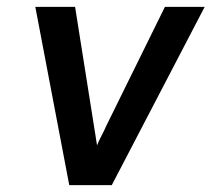

<svg xmlns="http://www.w3.org/2000/svg" viewBox="-20 -540 640 560"><path d="M306 0H182L83 -520H199L254 -173Q256 -159 258.5 -145Q261 -131 263 -116Q269 -131 276.5 -145Q284 -159 290 -173L461 -520H577Z"/></svg>

Font: Iosevka Aile Semibold
Style: Italic
Weight: 600
Italic angle: -9°
Designer: Belleve Invis
Foundry: Belleve Invis
Version: Version 31.1.0; ttfautohint (v1.8.4)